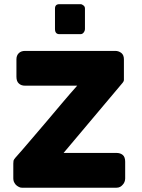

<svg xmlns="http://www.w3.org/2000/svg" viewBox="-20 -875 662 895"><path d="M56.6 -598.6Q56.6 -616.2 67.4 -627Q78.1 -637.7 96.7 -637.7Q237.3 -637.7 517.6 -637.7Q533.2 -637.7 545.9 -627.9Q557.6 -618.2 557.6 -598.6Q557.6 -569.3 557.6 -511.7Q557.6 -506.8 557.6 -501Q556.6 -495.1 551.8 -489.3Q460 -379.9 276.4 -162.1Q337.9 -162.1 523.4 -162.1Q541 -162.1 552.7 -152.3Q563.5 -142.6 563.5 -121.1Q563.5 -95.7 563.5 -43Q563.5 -35.2 560.5 -27.3Q557.6 -19.5 551.8 -13.7Q546.9 -7.8 540 -3.9Q532.2 0 523.4 0Q377 0 82 0Q74.2 0 67.4 -3.9Q59.6 -7.8 53.7 -13.7Q48.8 -19.5 44.9 -27.3Q42 -35.2 42 -43Q42 -66.4 42 -112.3Q42 -119.1 43 -126Q44.9 -131.8 50.8 -138.7Q84 -175.8 121.1 -219.7Q157.2 -262.7 195.3 -306.6Q232.4 -351.6 269.5 -394.5Q306.6 -438.5 339.8 -475.6Q258.8 -475.6 96.7 -475.6Q78.1 -475.6 67.4 -486.3Q56.6 -496.1 56.6 -517.6Q56.6 -544.9 56.6 -598.6ZM236.3 -835Q236.3 -855.5 256.8 -855.5Q290 -855.5 355.5 -855.5Q362.3 -855.5 369.1 -849.6Q376 -844.7 376 -835Q376 -802.7 376 -740.2Q376 -731.4 370.1 -723.6Q364.3 -715.8 355.5 -715.8Q322.3 -715.8 256.8 -715.8Q236.3 -715.8 236.3 -740.2Q236.3 -771.5 236.3 -835Z"/></svg>

Font: Cocogoose
Style: Regular
Weight: 400
Designer: Cosimo Lorenzo Pancini
Version: Version 1.000